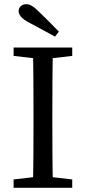

<svg xmlns="http://www.w3.org/2000/svg" viewBox="-20 -897 410 917"><path d="M261 -746 243 -722Q212 -739 180.5 -756Q149 -773 119 -789Q91 -804 80 -817.5Q69 -831 69 -844Q69 -859 80 -868Q91 -877 106 -877Q119 -877 133 -868.5Q147 -860 168 -839Q192 -816 215.5 -792.5Q239 -769 261 -746ZM175 -55H195L325 -40V0H45V-40ZM175 -615 45 -630V-670H325V-630L195 -615ZM140 -310V-360Q140 -437 139.5 -515Q139 -593 137 -670H233Q231 -594 230.5 -516.5Q230 -439 230 -360V-310Q230 -233 230.5 -155Q231 -77 233 0H137Q139 -76 139.5 -153.5Q140 -231 140 -310Z"/></svg>

Font: Adobe Variable Font Prototype
Style: Regular
Weight: 389
Designer: Frank Grießhammer
Foundry: Adobe
Version: Version 1.004;hotconv 1.0.113;makeotfexe 2.5.65598